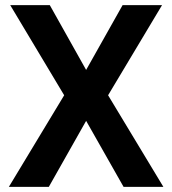

<svg xmlns="http://www.w3.org/2000/svg" viewBox="-20 -731 673 751"><path d="M174.8 -710.9 316.9 -457.5 459.5 -710.9H613.8L402.8 -358.4L619.1 0H463.4L316.9 -258.3L170.9 0H14.6L231 -358.4L20 -710.9Z"/></svg>

Font: Vazirmatn UI FD SemiBold
Style: Regular
Weight: 600
Designer: Saber Rastikerdar
Foundry: Saber Rastikerdar
Version: Version 33.003